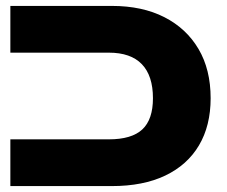

<svg xmlns="http://www.w3.org/2000/svg" viewBox="-20 -629 767 649"><path d="M15 0V-158H348Q425 -158 461 -191.5Q497 -225 497 -297Q497 -373 459.5 -412Q422 -451 348 -451H15V-609H358Q461 -609 535.5 -571Q610 -533 651 -463.5Q692 -394 692 -297Q692 -204 652.5 -137.5Q613 -71 538.5 -35.5Q464 0 358 0Z"/></svg>

Font: Noto Sans Hebrew Black
Style: Regular
Weight: 900
Designer: Monotype Design Team
Foundry: Monotype Imaging Inc.
Version: Version 2.003